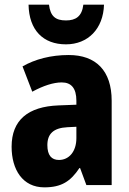

<svg xmlns="http://www.w3.org/2000/svg" viewBox="-20 -797 557 827"><path d="M428 -777H339C333 -726 306 -709 264 -709C219 -709 197 -727 191 -777H103C105 -667 166 -606 264 -606C359 -606 425 -673 428 -777ZM276 -560C199 -560 131 -542 77 -511L119 -402C167 -428 210 -442 246 -442C287 -442 309 -417 309 -363V-346L232 -343C101 -338 30 -280 30 -165C30 -67 77 10 171 10C245 10 284 -16 322 -73H325L352 0H461V-363C461 -493 393 -560 276 -560ZM270 -249 309 -251V-202C309 -144 277 -108 234 -108C202 -108 184 -128 184 -172C184 -220 210 -246 270 -249Z"/></svg>

Font: Noto Sans Myanmar UI Condensed ExtraBold
Style: Regular
Weight: 800
Width: 3
Designer: Monotype Design Team
Foundry: Monotype Imaging Inc.
Version: Version 2.103